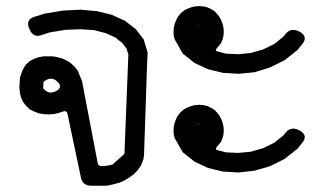

<svg xmlns="http://www.w3.org/2000/svg" viewBox="-20 -590 1040 623"><path d="M120.1 -303.7Q137.7 -281.2 163.1 -294.9Q184.6 -307.6 166 -325.2Q145.5 -344.7 121.1 -324.2ZM199.2 -219.7Q196.3 -233.4 182.6 -227.5L168 -222.7L153.3 -219.7L137.7 -218.8L120.1 -219.7L104.5 -222.7L89.8 -228.5L76.2 -235.4L65.4 -246.1L56.6 -256.8L49.8 -269.5L45.9 -282.2L43.9 -294.9L43 -307.6L43.9 -324.2L44.9 -338.9L49.8 -353.5L55.7 -367.2L64.5 -380.9L76.2 -391.6L90.8 -399.4L105.5 -404.3L121.1 -407.2H137.7H152.3L167 -404.3L181.6 -400.4L196.3 -393.6L209 -385.7L221.7 -374L232.4 -360.4L246.1 -327.1L296.9 -61.5Q298.8 -50.8 310.5 -50.8L322.3 -51.8L335 -53.7L345.7 -56.6L383.8 -90.8L396.5 -413.1L390.6 -432.6L376 -451.2L353.5 -468.8L323.2 -482.4L285.2 -492.2L240.2 -495.1L191.4 -493.2L139.6 -484.4L113.3 -475.6Q85.9 -466.8 74.2 -499Q63.5 -526.4 90.8 -535.2L125 -545.9L184.6 -555.7L242.2 -558.6L294.9 -553.7L342.8 -542L385.7 -522.5L420.9 -495.1L446.3 -461.9L459 -419.9L457 -375L447.3 -86.9L445.3 -73.2L438.5 -54.7L427.7 -39.1L415 -25.4L400.4 -14.6L384.8 -4.9L367.2 2.9L348.6 7.8L327.1 12.7H276.4Q247.1 12.7 242.2 -15.6Z M546.9 -192.4 551.8 -205.1 557.6 -215.8 566.4 -226.6 577.1 -235.4 587.9 -241.2 600.6 -246.1 613.3 -249 627 -250 639.6 -249 652.3 -246.1 663.1 -241.2 674.8 -234.4 683.6 -225.6 691.4 -215.8 697.3 -205.1 702.1 -192.4 705.1 -179.7 706.1 -166 705.1 -153.3 702.1 -141.6 697.3 -129.9 683.6 -113.3Q675.8 -104.5 686.5 -102.5L712.9 -95.7L752.9 -93.8L793.9 -97.7L834 -109.4L870.1 -127L900.4 -151.4L907.2 -160.2Q925.8 -182.6 955.1 -165Q979.5 -149.4 960.9 -127L945.3 -107.4L903.3 -74.2L856.4 -50.8L805.7 -36.1L753.9 -30.3L704.1 -33.2L655.3 -44.9L611.3 -65.4L573.2 -95.7L546.9 -141.6L543.9 -153.3L543 -166L543.9 -179.7ZM546.9 -512.7 551.8 -525.4 557.6 -536.1 566.4 -546.9 577.1 -555.7 587.9 -561.5 600.6 -566.4 613.3 -569.3 627 -570.3 639.6 -569.3 652.3 -566.4 663.1 -561.5 674.8 -554.7 683.6 -545.9 691.4 -536.1 697.3 -525.4 702.1 -512.7 705.1 -500 706.1 -486.3 705.1 -473.6 702.1 -461.9 697.3 -450.2 683.6 -433.6Q675.8 -424.8 686.5 -422.9L712.9 -416L752.9 -414.1L793.9 -418L834 -429.7L870.1 -447.3L900.4 -471.7L907.2 -480.5Q925.8 -502.9 955.1 -485.4Q979.5 -469.7 960.9 -447.3L945.3 -427.7L903.3 -394.5L856.4 -371.1L805.7 -355.5L753.9 -350.6L704.1 -353.5L655.3 -365.2L611.3 -385.7L573.2 -416L546.9 -461.9L543.9 -473.6L543 -486.3L543.9 -500ZM618.2 -185.5 628.9 -186.5H622.1ZM618.2 -505.9 628.9 -506.8H622.1Z"/></svg>

Font: B2 Hana
Style: Regular
Weight: 500
Version: 2020-08-05; (max)